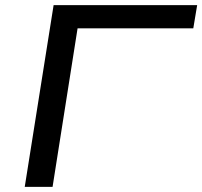

<svg xmlns="http://www.w3.org/2000/svg" viewBox="-20 -725 785 745"><path d="M76 0 188 -705H745L730 -615H281L184 0Z"/></svg>

Font: Nunito Sans 10pt Expanded Medium
Style: Italic
Weight: 500
Width: 7
Italic angle: -9°
Designer: Vernon Adams
Foundry: Vernon Adams
Version: Version 3.101;gftools[0.9.27]